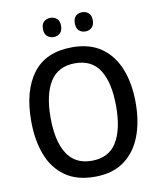

<svg xmlns="http://www.w3.org/2000/svg" viewBox="-98 -985 899 1073"><g transform="rotate(-10 352.0 -449.0)"><path d="M649 -358Q649 -249 616.5 -166Q584 -83 518.5 -36.5Q453 10 353 10Q251 10 185 -37Q119 -84 87.5 -167Q56 -250 56 -359Q56 -530 129.5 -627.5Q203 -725 353 -725Q453 -725 518.5 -678.5Q584 -632 616.5 -549.5Q649 -467 649 -358ZM166 -358Q166 -226 211.5 -153.5Q257 -81 352 -81Q448 -81 493 -153Q538 -225 538 -358Q538 -490 493.5 -562Q449 -634 353 -634Q257 -634 211.5 -562Q166 -490 166 -358ZM210 -854Q210 -882 225 -895Q240 -908 262 -908Q283 -908 298 -895Q313 -882 313 -854Q313 -826 298 -812.5Q283 -799 262 -799Q240 -799 225 -812.5Q210 -826 210 -854ZM391 -854Q391 -882 405.5 -895Q420 -908 442 -908Q463 -908 478 -895Q493 -882 493 -854Q493 -826 478 -812.5Q463 -799 442 -799Q420 -799 405.5 -812.5Q391 -826 391 -854Z"/></g></svg>

Font: Noto Sans Sinhala UI SemiCondensed Medium
Style: Regular
Weight: 500
Width: 4
Designer: Jelle Bosma - Monotype Design Team
Foundry: Monotype Imaging Inc.
Version: Version 2.006; ttfautohint (v1.8.4.7-5d5b)